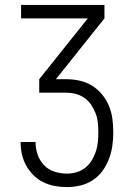

<svg xmlns="http://www.w3.org/2000/svg" viewBox="-20 -540 540 783"><path d="M253 223Q228 223 203.5 218.5Q179 214 156.5 203Q134 192 116.5 174.5Q99 157 87 135.5Q75 114 69.5 89.5Q64 65 64 40V39H125V40Q125 66 133.5 90.5Q142 115 159.5 133.5Q177 152 202 160Q227 168 253 168Q272 168 291.5 162.5Q311 157 327 144.5Q343 132 353.5 115Q364 98 370.5 79Q377 60 379 40Q381 20 381 0Q381 -19 379 -39Q377 -59 370 -77.5Q363 -96 352 -112.5Q341 -129 324.5 -140.5Q308 -152 289 -157Q270 -162 250 -162H140V-217L338 -465H66V-520H406V-465L208 -217H250Q278 -217 305 -211Q332 -205 355.5 -190.5Q379 -176 396.5 -154.5Q414 -133 424.5 -107.5Q435 -82 438.5 -54.5Q442 -27 442 1Q442 28 438 55.5Q434 83 424 109Q414 135 397.5 157.5Q381 180 358 195Q335 210 307.5 216.5Q280 223 253 223Z"/></svg>

Font: Iosevka Light
Style: Regular
Weight: 300
Monospace: yes
Designer: Belleve Invis
Foundry: Belleve Invis
Version: Version 32.5.0; ttfautohint (v1.8.4)